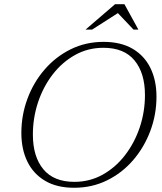

<svg xmlns="http://www.w3.org/2000/svg" viewBox="-20 -878 766 908"><path d="M720 -421Q720 -336.5 691 -259Q662 -181.5 609.8 -120.8Q557.5 -60 486.2 -25Q415 10 330.5 10Q249 10 193.5 -22.8Q138 -55.5 109.5 -113.8Q81 -172 81 -249Q81 -333.5 109.8 -411Q138.5 -488.5 191 -549.2Q243.5 -610 314.5 -645Q385.5 -680 470 -680Q552 -680 607.5 -647.2Q663 -614.5 691.5 -556.2Q720 -498 720 -421ZM135.5 -241.5Q135.5 -137.5 184.8 -77.8Q234 -18 332 -18Q404.5 -18 465.5 -52Q526.5 -86 571.2 -144Q616 -202 640.8 -275.5Q665.5 -349 665.5 -428.5Q665.5 -532.5 616.2 -592.2Q567 -652 469 -652Q396 -652 335 -618Q274 -584 229.2 -526Q184.5 -468 160 -394.5Q135.5 -321 135.5 -241.5ZM384.5 -738 524 -858H568.5L634.5 -738H611.5L537.5 -816L415.5 -738Z"/></svg>

Font: Newsreader 16pt Light
Style: Italic
Weight: 300
Italic angle: -17°
Designer: Hugues Gentile
Foundry: Production Type
Version: Version 1.003; ttfautohint (v1.8.3)